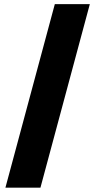

<svg xmlns="http://www.w3.org/2000/svg" viewBox="-20 -781 452 911"><path d="M406.2 -761.4 171.9 109.4H5.7L240.1 -761.4Z"/></svg>

Font: Karasuma Gothic
Style: Black
Weight: 900
Designer: Rasmus Andersson / Ryoko Nishizuka
Foundry: Genbu
Version: Version 1.00